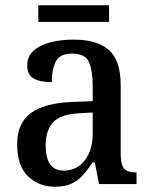

<svg xmlns="http://www.w3.org/2000/svg" viewBox="-20 -697 573 727"><path d="M188 10Q127 10 86 -29.5Q45 -69 45 -151Q45 -231 97 -269Q149 -307 254 -311L331 -314V-373Q331 -427 317.5 -460.5Q304 -494 253 -494Q206 -494 191 -463.5Q176 -433 176 -386Q130 -386 106.5 -400.5Q83 -415 83 -449Q83 -483 106.5 -504.5Q130 -526 169.5 -536.5Q209 -547 259 -547Q347 -547 392 -508Q437 -469 437 -374V-116Q437 -74 449.5 -59Q462 -44 494 -44H497V0H355L339 -82H331Q312 -54 293.5 -33.5Q275 -13 250.5 -1.5Q226 10 188 10ZM221 -51Q271 -51 301 -90Q331 -129 331 -191V-271L278 -268Q208 -264 180.5 -233.5Q153 -203 153 -146Q153 -51 221 -51ZM125 -614V-677H393V-614Z"/></svg>

Font: Noto Serif Tamil SemiCondensed Medium
Style: Italic
Weight: 500
Width: 4
Italic angle: -12°
Designer: Indian Type Foundry, Tom Grace, and the Monotype Design Team
Foundry: Monotype Imaging Inc.
Version: Version 2.003; ttfautohint (v1.8.4.7-5d5b)